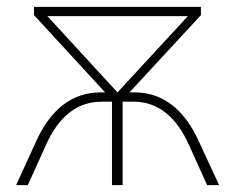

<svg xmlns="http://www.w3.org/2000/svg" viewBox="-20 -539 684 559"><path d="M84 -125 27 0H61L113 -115C150 -199 204 -243 276 -243H306V0H337V-243H369C440 -243 494 -199 531 -115L583 0H618L560 -125C518 -220 454 -270 372 -270H357L565 -495V-519H79V-495L286 -270H273C190 -270 127 -221 84 -125ZM322 -270 118 -492H527Z"/></svg>

Font: Chess Sans ExtraLight
Style: Regular
Weight: 275
Designer: Wolf Bōese
Foundry: Wolf Bōese
Version: Version 7.223;Glyphs 3.3 (3306)